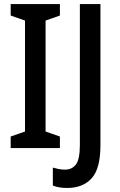

<svg xmlns="http://www.w3.org/2000/svg" viewBox="-20 -734 595 952"><path d="M277 0H33V-57L104 -82V-632L33 -657V-714H277V-657L206 -632V-82L277 -57ZM313 198Q271 198 242 186V97Q255 101 270 104Q285 107 303 107Q337 107 356.5 81.5Q376 56 376 -16V-714H478V-13Q478 102 434.5 150Q391 198 313 198Z"/></svg>

Font: Noto Sans Malayalam Condensed Medium
Style: Regular
Weight: 500
Width: 3
Designer: Jelle Bosma - Monotype Design Team
Foundry: Monotype Imaging Inc.
Version: Version 2.104; ttfautohint (v1.8.4.7-5d5b)